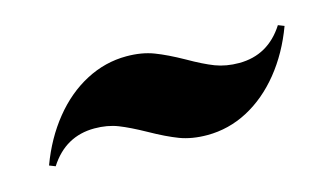

<svg xmlns="http://www.w3.org/2000/svg" viewBox="-41 -513 725 420"><g transform="rotate(-15 321.5 -303.0)"><path d="M263.2 -237.3Q229 -256.3 205.3 -265.6Q181.6 -274.9 152.3 -274.9Q86.4 -274.9 49.3 -216.8L35.6 -222.2Q56.6 -278.8 90.8 -321Q125 -363.3 168.7 -386.2Q212.4 -409.2 260.7 -409.2Q295.4 -409.2 322.3 -398.9Q349.1 -388.7 384.8 -368.7Q418 -349.6 442.1 -340.3Q466.3 -331.1 495.6 -331.1Q561.5 -331.1 598.6 -389.2L612.3 -383.8Q591.3 -327.1 557.1 -284.9Q522.9 -242.7 479.5 -219.7Q436 -196.8 387.7 -196.8Q353 -196.8 325.9 -207Q298.8 -217.3 263.2 -237.3Z"/></g></svg>

Font: TypoPRO Playfair Display SC
Style: Italic
Weight: 900
Italic angle: -14°
Designer: Claus Eggers Sørensen
Foundry: Claus Eggers Sørensen
Version: Version 1.004;PS 001.004;hotconv 1.0.70;makeotf.lib2.5.58329